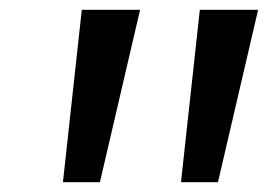

<svg xmlns="http://www.w3.org/2000/svg" viewBox="-20 -844 547 392"><path d="M108.5 -472 147 -824H266L184 -472ZM349.5 -472 388 -824H507L425 -472Z"/></svg>

Font: Merriweather Sans Italic
Style: Regular
Weight: 400
Italic angle: -7.5°
Designer: Eben Sorkin
Foundry: Eben Sorkin
Version: Version 1.008; ttfautohint (v1.7.19-72a1) -l 8 -r 50 -G 200 